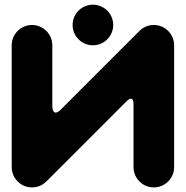

<svg xmlns="http://www.w3.org/2000/svg" viewBox="-20 -804 793 820"><path d="M290.1 -697.3C290.1 -649.4 328.9 -610.6 376.8 -610.6C424.7 -610.6 463.5 -649.4 463.5 -697.3C463.5 -745.2 424.7 -784 376.8 -784C328.9 -784 290.1 -745.2 290.1 -697.3ZM575.6 -671.9 239 -335.3C213.1 -310.4 202.9 -327 203.4 -354.3V-610.6C203.4 -658.5 164.6 -697.3 116.7 -697.3C68.8 -697.3 30 -658.5 30 -610.6V-90.3C30 -42.5 68.8 -3.6 116.7 -3.6C140.6 -3.6 162.3 -13.3 178 -29L519.7 -370.7C541.3 -391.8 550.2 -383 550.2 -358.9V-90.3C550.2 -42.5 589.1 -3.6 636.9 -3.6C684.8 -3.6 723.7 -42.5 723.7 -90.3V-610.6C723.7 -658.5 684.8 -697.3 636.9 -697.3C613 -697.3 591.3 -687.6 575.6 -671.9Z"/></svg>

Font: OpenLukyanov
Style: Regular
Weight: 400
Designer: Michail Lukyanov
Foundry: book-let.ru
Version: Version 2.1